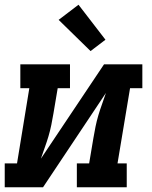

<svg xmlns="http://www.w3.org/2000/svg" viewBox="-24 -792 644 812"><path d="M-4 0V-101H48L100 -419H62V-520H272V-419H220L202 -312Q198 -288 193 -263.5Q188 -239 181 -215.5Q174 -192 165.5 -168.5Q157 -145 149 -121L416 -520H578V-419H526L473 -101H512V0H301V-101H353L371 -208Q375 -232 380 -256.5Q385 -281 392 -304.5Q399 -328 407.5 -351.5Q416 -375 424 -399L158 0ZM359 -576 224 -708 308 -772 422 -624Z"/></svg>

Font: Iosevka Etoile Oblique
Style: Bold
Weight: 700
Italic angle: -9°
Designer: Belleve Invis
Foundry: Belleve Invis
Version: Version 15.5.2; ttfautohint (v1.8.4)